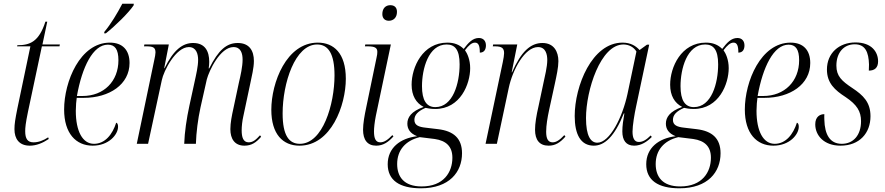

<svg xmlns="http://www.w3.org/2000/svg" viewBox="-20 -776 4777 1036"><path d="M141 10C176 10 210 -4 243 -26L240 -35C214 -18 188 -8 161 -8C129 -8 116 -27 116 -68C116 -87 118 -110 131 -173L206 -526H301L303 -536H209L235 -659H225C190 -550 141 -532 74 -532L72 -526H144L74 -192C62 -132 58 -107 58 -79C58 -26 84 10 141 10Z M543 -604 542 -596H551C603 -637 674 -707 701 -747L702 -756H640C613 -704 578 -646 543 -604ZM480 10C567 10 617 -50 617 -92C617 -106 613 -112 607 -114C587 -51 547 0 487 0C426 0 389 -67 389 -178C389 -202 392 -238 394 -248H432C571 -248 679 -321 679 -436C679 -506 641 -546 573 -546C412 -546 326 -336 326 -185C326 -56 390 10 480 10ZM425 -258H395C423 -415 482 -535 562 -535C600 -535 619 -510 619 -451C619 -337 540 -258 425 -258Z M1299 10C1337 10 1362 -7 1389 -38L1383 -46C1361 -22 1345 -8 1322 -8C1292 -8 1284 -36 1284 -73C1284 -93 1287 -123 1293 -149L1331 -328C1338 -363 1350 -409 1350 -447C1350 -503 1325 -544 1263 -544C1203 -544 1159 -507 1109 -407H1106C1108 -419 1109 -431 1109 -442C1109 -499 1087 -544 1022 -544C966 -544 917 -508 868 -408H866L891 -536H759L757 -526H769C806 -526 819 -520 819 -493C819 -484 816 -468 812 -450L718 0H779L853 -343C863 -394 929 -522 999 -522C1039 -522 1049 -485 1049 -453C1049 -418 1039 -376 1029 -330L1002 -206C987 -137 976 -63 974 0H1037C1039 -62 1048 -133 1062 -197L1096 -348C1108 -394 1168 -522 1240 -522C1280 -522 1289 -487 1289 -454C1289 -417 1278 -368 1269 -330L1239 -189C1231 -153 1223 -113 1223 -79C1223 -27 1246 10 1299 10Z M1596 10C1767 10 1846 -208 1846 -351C1846 -490 1780 -546 1695 -546C1525 -546 1444 -329 1444 -184C1444 -52 1506 10 1596 10ZM1598 0C1540 0 1505 -44 1505 -164C1505 -327 1572 -536 1691 -536C1752 -536 1785 -485 1785 -369C1785 -214 1722 0 1598 0Z M2078 -664C2102 -664 2122 -680 2122 -712C2122 -738 2106 -748 2086 -748C2061 -748 2043 -731 2043 -700C2043 -675 2059 -664 2078 -664ZM2010 10C2049 10 2077 -11 2103 -40L2097 -47C2074 -23 2054 -8 2032 -8C2007 -8 1998 -29 1998 -67C1998 -85 2001 -116 2008 -151L2089 -536H1951L1949 -526H1963C2003 -526 2016 -518 2016 -496C2016 -488 2015 -478 2012 -466L1956 -196C1947 -154 1939 -109 1939 -76C1939 -22 1962 10 2010 10Z M2251 240C2405 240 2473 152 2473 51C2473 -29 2428 -69 2344 -79L2277 -87C2238 -91 2216 -101 2216 -129C2216 -156 2235 -176 2276 -194C2285 -192 2305 -188 2328 -188C2465 -188 2517 -324 2517 -408C2517 -455 2501 -488 2489 -505C2509 -531 2525 -546 2543 -546C2562 -546 2569 -529 2569 -492C2594 -492 2602 -511 2602 -531C2602 -554 2589 -571 2564 -571C2530 -571 2507 -545 2482 -512C2459 -535 2431 -546 2394 -546C2260 -546 2201 -413 2201 -319C2201 -260 2225 -220 2266 -199C2198 -175 2178 -142 2178 -109C2178 -81 2192 -56 2231 -41C2139 -30 2072 22 2072 110C2072 197 2136 240 2251 240ZM2329 -198C2281 -198 2257 -235 2257 -311C2257 -403 2291 -536 2390 -536C2433 -536 2460 -510 2460 -429C2460 -326 2424 -198 2329 -198ZM2255 230C2160 230 2123 178 2123 109C2123 35 2167 -17 2245 -36L2326 -26C2387 -17 2421 14 2421 75C2421 152 2375 230 2255 230Z M2940 10C2976 10 3002 -6 3031 -39L3025 -47C3000 -20 2981 -8 2962 -8C2937 -8 2927 -28 2927 -65C2927 -100 2934 -141 2943 -183L2974 -325C2983 -367 2993 -412 2993 -446C2993 -497 2969 -544 2907 -544C2843 -544 2792 -498 2743 -386H2741L2771 -536H2641L2639 -526H2651C2688 -526 2700 -516 2700 -489C2700 -478 2697 -461 2693 -441L2600 0H2661L2725 -301C2746 -401 2812 -522 2883 -522C2926 -522 2933 -480 2933 -452C2933 -415 2919 -360 2914 -336L2886 -204C2874 -152 2867 -110 2867 -76C2867 -21 2891 10 2940 10Z M3184 10C3242 10 3296 -39 3346 -164H3349C3343 -130 3338 -97 3338 -67C3338 -19 3358 10 3402 10C3441 10 3473 -13 3497 -37L3491 -45C3468 -22 3449 -10 3427 -10C3404 -10 3393 -29 3393 -66C3393 -98 3404 -164 3412 -200L3483 -535H3471L3431 -506C3411 -528 3383 -546 3339 -546C3174 -546 3081 -312 3081 -150C3081 -51 3113 10 3184 10ZM3203 -6C3167 -6 3142 -43 3142 -139C3142 -288 3220 -536 3344 -536C3372 -536 3399 -523 3414 -498L3366 -270C3339 -143 3270 -6 3203 -6Z M3646 240C3800 240 3868 152 3868 51C3868 -29 3823 -69 3739 -79L3672 -87C3633 -91 3611 -101 3611 -129C3611 -156 3630 -176 3671 -194C3680 -192 3700 -188 3723 -188C3860 -188 3912 -324 3912 -408C3912 -455 3896 -488 3884 -505C3904 -531 3920 -546 3938 -546C3957 -546 3964 -529 3964 -492C3989 -492 3997 -511 3997 -531C3997 -554 3984 -571 3959 -571C3925 -571 3902 -545 3877 -512C3854 -535 3826 -546 3789 -546C3655 -546 3596 -413 3596 -319C3596 -260 3620 -220 3661 -199C3593 -175 3573 -142 3573 -109C3573 -81 3587 -56 3626 -41C3534 -30 3467 22 3467 110C3467 197 3531 240 3646 240ZM3724 -198C3676 -198 3652 -235 3652 -311C3652 -403 3686 -536 3785 -536C3828 -536 3855 -510 3855 -429C3855 -326 3819 -198 3724 -198ZM3650 230C3555 230 3518 178 3518 109C3518 35 3562 -17 3640 -36L3721 -26C3782 -17 3816 14 3816 75C3816 152 3770 230 3650 230Z M4153 10C4240 10 4290 -50 4290 -92C4290 -106 4286 -112 4280 -114C4260 -51 4220 0 4160 0C4099 0 4062 -67 4062 -178C4062 -202 4065 -238 4067 -248H4105C4244 -248 4352 -321 4352 -436C4352 -506 4314 -546 4246 -546C4085 -546 3999 -336 3999 -185C3999 -56 4063 10 4153 10ZM4098 -258H4068C4096 -415 4155 -535 4235 -535C4273 -535 4292 -510 4292 -451C4292 -337 4213 -258 4098 -258Z M4515 10C4618 10 4677 -58 4677 -149C4677 -224 4638 -262 4579 -301C4522 -339 4493 -365 4493 -422C4493 -492 4533 -537 4592 -537C4649 -537 4667 -495 4669 -428C4669 -417 4668 -407 4668 -395C4699 -395 4718 -410 4718 -445C4718 -495 4684 -547 4596 -547C4507 -547 4442 -489 4442 -401C4442 -328 4484 -290 4543 -252C4604 -211 4626 -175 4626 -122C4626 -47 4585 0 4522 0C4458 0 4430 -50 4428 -130C4427 -140 4428 -150 4428 -160C4404 -160 4379 -146 4379 -105C4379 -46 4425 10 4515 10Z"/></svg>

Font: Noto Serif Display Condensed Light
Style: Italic
Weight: 300
Width: 3
Italic angle: -12°
Designer: Monotype Design Team
Foundry: Monotype Imaging Inc.
Version: Version 2.009